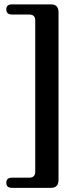

<svg xmlns="http://www.w3.org/2000/svg" viewBox="-20 -756 374 899"><path d="M145 48V-660Q145 -688 117 -688H36Q9.5 -688 9.5 -712Q9.5 -735.5 36 -735.5H219.5Q254 -735.5 254 -698V86Q254 123.5 219.5 123.5H36Q9.5 123.5 9.5 100Q9.5 76 36 76H117Q145 76 145 48Z"/></svg>

Font: Fraunces 72pt S050 SemiBold
Style: Regular
Weight: 600
Version: Version 1.000; ttfautohint (v1.8.3)